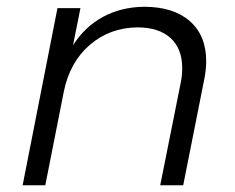

<svg xmlns="http://www.w3.org/2000/svg" viewBox="-20 -548 696 568"><path d="M590 -367Q590 -341 584 -312L522 0H454L515 -305Q519 -325 519 -347Q519 -404 484.5 -435.5Q450 -467 386 -467Q305 -466 246 -415.5Q187 -365 169 -278L114 0H47L150 -524H218L196 -414Q231 -469 284.5 -498Q338 -527 406 -528Q493 -528 541.5 -485.5Q590 -443 590 -367Z"/></svg>

Font: Gontserrat Light
Style: Italic
Weight: 300
Italic angle: -11.3°
Designer: Julieta Ulanovsky
Foundry: Julieta Ulanovsky
Version: Version 6.001